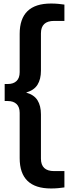

<svg xmlns="http://www.w3.org/2000/svg" viewBox="-20 -838 385 1088"><path d="M269 230Q91.5 230 91.5 58V-198.5Q91.5 -231.5 73.8 -248.5Q56 -265.5 24.5 -265.5H6.5V-362H24.5Q56 -362 73.8 -379Q91.5 -396 91.5 -429V-646Q91.5 -818 269 -818Q290.5 -818 310 -816.2Q329.5 -814.5 345 -812V-719.5H286.5Q212 -719.5 212 -649V-437.5Q212 -389 192.5 -357.8Q173 -326.5 128 -313.5Q173 -301 192.5 -269.8Q212 -238.5 212 -190V61Q212 131.5 286.5 131.5H345V224Q329.5 226.5 310 228.2Q290.5 230 269 230Z"/></svg>

Font: Encode Sans Condensed Condensed SemiBold
Style: Regular
Weight: 600
Width: 3
Designer: Multiple Designers
Foundry: Impallari Type
Version: Version 3.000; ttfautohint (v1.8.3) -l 8 -r 50 -G 200 -x 14 